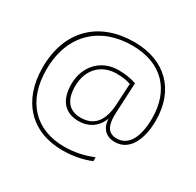

<svg xmlns="http://www.w3.org/2000/svg" viewBox="-170 -899 1218 1192"><g transform="rotate(30 439.0 -303.0)"><path d="M826 -351C826 -569 690 -706 467 -706C222 -706 52 -556 52 -284C52 -49 190 100 414 100C490 100 558 86 616 62V34C552 61 481 75 414 75C204 75 79 -62 79 -284C79 -539 240 -681 467 -681C683 -681 799 -549 799 -351C799 -223 759 -132 670 -132C609 -132 587 -174 587 -246C587 -280 590 -317 591 -341L598 -486C560 -499 518 -506 470 -506C344 -506 258 -412 258 -284C258 -169 313 -107 411 -107C475 -107 535 -137 565 -212H566C568 -144 610 -107 670 -107C776 -107 826 -214 826 -351ZM285 -284C285 -405 361 -481 470 -481C511 -481 543 -476 572 -466L564 -316C557 -189 504 -132 411 -132C326 -132 285 -188 285 -284Z"/></g></svg>

Font: Noto Sans Georgian Thin
Style: Regular
Weight: 100
Designer: Monotype Design Team, Akaki Razmadze
Foundry: Google LLC
Version: Version 2.005